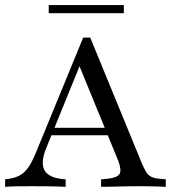

<svg xmlns="http://www.w3.org/2000/svg" viewBox="-23 -722 677 742"><path d="M154.8 -147.6Q133.9 -95.2 148 -66.1Q162.1 -37.1 213.7 -30.6L230.6 -29V0Q199.2 -1.6 164.1 -2Q129 -2.4 97.6 -2.4Q67.7 -2.4 42.7 -2Q17.7 -1.6 -3.2 0V-29L9.7 -30.6Q37.1 -34.7 55.2 -45.2Q73.4 -55.6 88.3 -77.8Q103.2 -100 118.5 -138.7L298.4 -576.6H325.8L523.4 -95.2Q533.1 -71.8 541.1 -58.5Q549.2 -45.2 560.9 -39.1Q572.6 -33.1 591.1 -31.5L617.7 -29V0Q604.8 -0.8 588.7 -1.2Q572.6 -1.6 555.2 -2Q537.9 -2.4 520.2 -2.4H517.7Q496.8 -2.4 475.8 -2Q454.8 -1.6 435.1 -1.2Q415.3 -0.8 398 -0.4Q380.6 0 367.7 0V-29L394.4 -31.5Q430.6 -35.5 439.1 -50Q447.6 -64.5 433.9 -100.8L279 -479L295.2 -492.7ZM158.1 -199.2 170.2 -228.2H425.8L437.1 -199.2ZM165.3 -671V-702.4H455.6V-671Z"/></svg>

Font: Playfair 5pt SemiExpanded Light
Style: Regular
Weight: 400
Version: Version 2.203